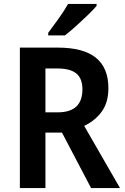

<svg xmlns="http://www.w3.org/2000/svg" viewBox="-20 -956 634 976"><path d="M273 -714Q404 -714 467.5 -662.5Q531 -611 531 -508Q531 -435 497 -388.5Q463 -342 408 -316L590 0H443L295 -282H211V0H81V-714ZM271 -608H211V-385H274Q399 -385 399 -502Q399 -557 368 -582.5Q337 -608 271 -608ZM471 -926Q455 -907 426 -879Q397 -851 366 -823Q335 -795 310 -776H225V-789Q249 -821 278 -861.5Q307 -902 326 -936H471Z"/></svg>

Font: Noto Sans Bengali SemiCondensed SemiBold
Style: Regular
Weight: 600
Width: 4
Designer: Joana Ranito - Universal Thirst; Jelle Bosma - Monotype Design Team
Foundry: Universal Thirst ehf.
Version: Version 3.000; ttfautohint (v1.8.4.7-5d5b)